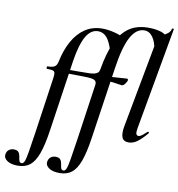

<svg xmlns="http://www.w3.org/2000/svg" viewBox="-230 -842 1121 1212"><g transform="rotate(10 330.5 -236.5)"><path d="M-35 275Q-80 275 -104 258Q-128 241 -124 218Q-121 198 -107.5 188Q-94 178 -78 178Q-54 178 -45.5 189.5Q-37 201 -35 216.5Q-33 232 -29.5 243.5Q-26 255 -13 255Q-3 255 4 239.5Q11 224 18.5 179Q26 134 39 47L90 -306Q94 -331 91.5 -342Q89 -353 77.5 -356Q66 -359 41 -359Q37 -359 37.5 -367Q38 -375 41 -375Q73 -375 87 -384Q101 -393 106 -418Q121 -492 152.5 -549Q184 -606 231.5 -638Q279 -670 343 -670Q376 -670 416 -660.5Q456 -651 481 -636L415 -535Q397 -597 374 -623Q351 -649 319 -649Q272 -649 242 -597.5Q212 -546 195 -439L127 21Q113 117 92.5 172.5Q72 228 41.5 251.5Q11 275 -35 275ZM358 -306Q361 -321 358 -329.5Q355 -338 346.5 -342.5Q338 -347 322 -349Q306 -351 275 -351.5Q244 -352 207 -352.5Q170 -353 136 -353L138 -377Q190 -377 237.5 -377Q285 -377 310 -378Q345 -380 358.5 -389Q372 -398 374 -418L388 -367ZM233 275Q188 275 164 258Q140 241 144 218Q147 198 160.5 188Q174 178 190 178Q214 178 222.5 189.5Q231 201 233 216.5Q235 232 238.5 243.5Q242 255 255 255Q265 255 272 239.5Q279 224 286.5 179Q294 134 307 47L358 -306Q362 -331 359.5 -342Q357 -353 345.5 -356Q334 -359 309 -359Q305 -359 305.5 -367Q306 -375 309 -375Q341 -375 355.5 -384Q370 -393 374 -418Q391 -518 421.5 -586.5Q452 -655 502 -690.5Q552 -726 627 -726Q665 -726 696 -718.5Q727 -711 741 -697L688 -591Q681 -644 659 -674.5Q637 -705 605 -705Q553 -705 518 -640.5Q483 -576 463 -439L395 21Q381 117 360.5 172.5Q340 228 309.5 251.5Q279 275 233 275ZM522 -339Q498 -343 468.5 -347Q439 -351 404 -351L406 -378Q441 -378 482.5 -381.5Q524 -385 549 -386Q554 -386 555.5 -382Q557 -378 556 -374Q554 -366 543.5 -352Q533 -338 522 -339ZM628 9Q595 9 585.5 -16Q576 -41 585 -89L697 -690Q707 -690 724 -696.5Q741 -703 756 -715.5Q771 -728 774 -745Q776 -749 781.5 -747.5Q787 -746 786 -744L669 -89Q664 -61 668.5 -51.5Q673 -42 682 -42Q693 -42 706 -52Q719 -62 735 -77Q738 -81 742.5 -77Q747 -73 743 -69Q712 -32 685 -11.5Q658 9 628 9Z"/></g></svg>

Font: Cormorant Garamond Light
Style: Italic
Weight: 300
Italic angle: -10°
Designer: Christian Thalmann (Catharsis Fonts)
Foundry: Catharsis Fonts
Version: Version 4.001